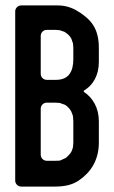

<svg xmlns="http://www.w3.org/2000/svg" viewBox="-20 -687 420 707"><path d="M193 -667H58C46 -667 36 -657 36 -645V-22C36 -10 46 0 58 0H183C220 0 248 -7 271 -23C312 -51 344 -95 344 -162V-240C344 -291 321 -327 290 -348C287 -349 288 -353 290 -354C322 -373 344 -409 344 -459V-510C344 -579 318 -611 277 -639C255 -654 229 -667 193 -667ZM187 -393H152C140 -393 130 -403 130 -415V-555C130 -567 140 -577 152 -577H184L198 -576C199 -576 204 -575 205 -574L217 -570C228 -563 237 -556 243 -544L247 -532C248 -531 249 -526 249 -525L250 -510V-469C250 -424 233 -393 187 -393ZM185 -95H152C140 -95 130 -105 130 -117V-287C130 -299 140 -309 152 -309H184L199 -308C199 -308 205 -307 205 -306L217 -302C218 -302 221 -300 221 -300C229 -295 236 -287 241 -279C241 -279 243 -276 243 -275L248 -262L249 -256L250 -240V-162L249 -148C249 -148 248 -143 248 -142L244 -131C243 -130 242 -127 242 -127C237 -119 230 -112 223 -106C223 -106 220 -104 219 -104L206 -98C205 -98 202 -96 202 -96C196 -95 191 -95 185 -95Z"/></svg>

Font: DIN Rundschrift
Style: Eng
Weight: 400
Width: 3
Version: Version 1.027